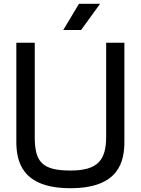

<svg xmlns="http://www.w3.org/2000/svg" viewBox="-20 -977 741 1011"><path d="M407 -819 507 -957H396L313 -819ZM351 14C608 14 635 -128 635 -232V-752H539V-257C539 -134 495 -79 351 -79C198 -79 163 -128 163 -257V-752H66V-232C66 -128 94 14 351 14Z"/></svg>

Font: Hibana SubMedium
Style: Regular
Weight: 500
Width: 6
Designer: pygmalion
Foundry: ybstudio
Version: Version 0.930;hotconv 1.0.109;makeotfexe 2.5.65596